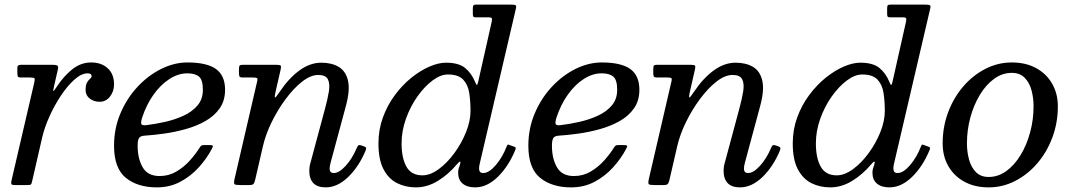

<svg xmlns="http://www.w3.org/2000/svg" viewBox="-20 -800 4643 830"><path d="M73.5 -520H204.5Q222 -520 227.8 -516.5Q233.5 -513 230 -499L214 -429Q209 -408 210.8 -406.5Q212.5 -405 227.5 -428Q256.5 -472 293.2 -501Q330 -530 374 -530Q418.5 -530 445.8 -504.8Q473 -479.5 473 -436Q473 -404.5 455.2 -382.2Q437.5 -360 411 -360Q385.5 -360 367.8 -374Q350 -388 350 -411Q350 -433 356.5 -443.8Q363 -454.5 369.5 -459.8Q376 -465 376 -471Q376 -483 359 -483Q332 -483 301.8 -456Q271.5 -429 243.2 -386.5Q215 -344 193.8 -296.5Q172.5 -249 163 -208.5L119 -17Q116.5 -5.5 113.8 -2.8Q111 0 96.5 0H45.5Q30 0 28.8 -5Q27.5 -10 30 -21L128 -442.5Q131.5 -458 129 -461.5Q126.5 -465 107.5 -465H71.5Q59.5 -465 57.2 -469.2Q55 -473.5 55 -486V-504Q55 -515 59.5 -517.5Q64 -520 73.5 -520Z M473 -170Q473 -245 500.8 -310.2Q528.5 -375.5 574.8 -425Q621 -474.5 677.2 -502.2Q733.5 -530 790 -530Q874 -530 913.5 -501.8Q953 -473.5 953 -412Q953 -365 929.8 -331.8Q906.5 -298.5 868 -276.8Q829.5 -255 783 -242Q736.5 -229 690 -222.5Q643.5 -216 604.5 -213.5Q587 -212.5 581 -203.2Q575 -194 575 -170Q575 -114.5 596.8 -76.8Q618.5 -39 670 -39Q709.5 -39 742.2 -58.2Q775 -77.5 800.8 -106.2Q826.5 -135 844.5 -164Q848.5 -170.5 852.8 -171.8Q857 -173 868 -173H882.5Q897 -173 899.5 -170.2Q902 -167.5 895.5 -156Q874 -115 839.8 -77Q805.5 -39 760 -14.5Q714.5 10 658 10Q575 10 524 -31.2Q473 -72.5 473 -170ZM612.5 -259Q650.5 -263.5 693 -273Q735.5 -282.5 772.8 -299.5Q810 -316.5 833.5 -343.8Q857 -371 857 -412Q857 -455 840 -469Q823 -483 790 -483Q750 -483 711.8 -458Q673.5 -433 643.2 -390.2Q613 -347.5 595 -293Q588.5 -273.5 590.8 -265Q593 -256.5 612.5 -259Z M1031 -520H1171Q1190 -520 1193.2 -516.5Q1196.5 -513 1193 -498.5L1171.5 -404.5Q1166 -380 1168.8 -378.5Q1171.5 -377 1190 -404.5Q1229 -462.5 1274.8 -495.8Q1320.5 -529 1369 -529Q1413.5 -529 1444 -511Q1474.5 -493 1484.2 -452Q1494 -411 1475 -341L1409 -96Q1405 -81 1405 -71Q1405 -52 1423 -52Q1446 -52 1474 -82.8Q1502 -113.5 1520.5 -156.5Q1525 -167.5 1528.5 -171Q1532 -174.5 1541 -171.5L1553 -167.5Q1560.5 -165 1562.2 -161.5Q1564 -158 1560 -148Q1531 -79 1484.8 -34.5Q1438.5 10 1388 10Q1317 10 1317 -63Q1317 -67 1318 -76.2Q1319 -85.5 1321 -92L1385 -330Q1396.5 -372.5 1401.8 -405.2Q1407 -438 1397.5 -457Q1388 -476 1356 -476Q1323 -476 1286.2 -447.2Q1249.5 -418.5 1215 -372Q1180.5 -325.5 1154.2 -271.8Q1128 -218 1116.5 -167.5L1083.5 -24.5Q1081 -13 1077.2 -6.5Q1073.5 0 1058 0H1019Q997.5 0 993.8 -3.8Q990 -7.5 993.5 -24.5L1091.5 -447.5Q1094.5 -460.5 1090.8 -462.8Q1087 -465 1071 -465H1030Q1017.5 -465 1015.2 -469.5Q1013 -474 1013 -486.5V-500.5Q1013 -513 1016 -516.5Q1019 -520 1031 -520Z M2207.5 -151.5Q2178.5 -81 2132 -35.5Q2085.5 10 2034 10Q1999 10 1979.8 -6.5Q1960.5 -23 1960.5 -53Q1960.5 -64.5 1963.2 -72.5Q1966 -80.5 1967.5 -85Q1977 -115.5 1955 -89.5Q1918.5 -46 1872.8 -18Q1827 10 1778 10Q1733.5 10 1696.8 -8.2Q1660 -26.5 1638 -68.2Q1616 -110 1616 -180Q1616 -240 1635.5 -293Q1655 -346 1687.2 -389.2Q1719.5 -432.5 1758.2 -463.8Q1797 -495 1836.2 -512Q1875.5 -529 1908 -529Q1962.5 -529 1990.2 -506.5Q2018 -484 2033.5 -446.5Q2039 -432.5 2041.5 -432.8Q2044 -433 2047 -445.5L2105 -703.5Q2107 -712 2106.8 -718.5Q2106.5 -725 2093.5 -725H2036Q2028 -725 2026 -728.5Q2024 -732 2024 -740V-762Q2024 -772 2026 -776Q2028 -780 2037.5 -780H2188.5Q2204.5 -780 2208.8 -777.5Q2213 -775 2210 -762L2053 -89Q2052 -85 2051.5 -80Q2051 -75 2051 -71Q2051 -52 2069 -52Q2094 -52 2123.2 -86.2Q2152.5 -120.5 2170.5 -167.5Q2172.5 -172.5 2174 -174.2Q2175.5 -176 2180.5 -174L2202.5 -166Q2208 -164 2209.2 -161.5Q2210.5 -159 2207.5 -151.5ZM2014 -320Q2014 -362 2008.5 -398Q2003 -434 1982.2 -456Q1961.5 -478 1916 -478Q1884.5 -478 1849.8 -452Q1815 -426 1784.5 -383Q1754 -340 1735 -287Q1716 -234 1716 -180Q1716 -117 1737 -79.5Q1758 -42 1806 -42Q1840 -42 1876.5 -68.8Q1913 -95.5 1944.2 -138.2Q1975.5 -181 1994.8 -229.2Q2014 -277.5 2014 -320Z M2264 -170Q2264 -245 2291.8 -310.2Q2319.5 -375.5 2365.8 -425Q2412 -474.5 2468.2 -502.2Q2524.5 -530 2581 -530Q2665 -530 2704.5 -501.8Q2744 -473.5 2744 -412Q2744 -365 2720.8 -331.8Q2697.5 -298.5 2659 -276.8Q2620.5 -255 2574 -242Q2527.5 -229 2481 -222.5Q2434.5 -216 2395.5 -213.5Q2378 -212.5 2372 -203.2Q2366 -194 2366 -170Q2366 -114.5 2387.8 -76.8Q2409.5 -39 2461 -39Q2500.5 -39 2533.2 -58.2Q2566 -77.5 2591.8 -106.2Q2617.5 -135 2635.5 -164Q2639.5 -170.5 2643.8 -171.8Q2648 -173 2659 -173H2673.5Q2688 -173 2690.5 -170.2Q2693 -167.5 2686.5 -156Q2665 -115 2630.8 -77Q2596.5 -39 2551 -14.5Q2505.5 10 2449 10Q2366 10 2315 -31.2Q2264 -72.5 2264 -170ZM2403.5 -259Q2441.5 -263.5 2484 -273Q2526.5 -282.5 2563.8 -299.5Q2601 -316.5 2624.5 -343.8Q2648 -371 2648 -412Q2648 -455 2631 -469Q2614 -483 2581 -483Q2541 -483 2502.8 -458Q2464.5 -433 2434.2 -390.2Q2404 -347.5 2386 -293Q2379.5 -273.5 2381.8 -265Q2384 -256.5 2403.5 -259Z M2822 -520H2962Q2981 -520 2984.2 -516.5Q2987.5 -513 2984 -498.5L2962.5 -404.5Q2957 -380 2959.8 -378.5Q2962.5 -377 2981 -404.5Q3020 -462.5 3065.8 -495.8Q3111.5 -529 3160 -529Q3204.5 -529 3235 -511Q3265.5 -493 3275.2 -452Q3285 -411 3266 -341L3200 -96Q3196 -81 3196 -71Q3196 -52 3214 -52Q3237 -52 3265 -82.8Q3293 -113.5 3311.5 -156.5Q3316 -167.5 3319.5 -171Q3323 -174.5 3332 -171.5L3344 -167.5Q3351.5 -165 3353.2 -161.5Q3355 -158 3351 -148Q3322 -79 3275.8 -34.5Q3229.5 10 3179 10Q3108 10 3108 -63Q3108 -67 3109 -76.2Q3110 -85.5 3112 -92L3176 -330Q3187.5 -372.5 3192.8 -405.2Q3198 -438 3188.5 -457Q3179 -476 3147 -476Q3114 -476 3077.2 -447.2Q3040.5 -418.5 3006 -372Q2971.5 -325.5 2945.2 -271.8Q2919 -218 2907.5 -167.5L2874.5 -24.5Q2872 -13 2868.2 -6.5Q2864.5 0 2849 0H2810Q2788.5 0 2784.8 -3.8Q2781 -7.5 2784.5 -24.5L2882.5 -447.5Q2885.5 -460.5 2881.8 -462.8Q2878 -465 2862 -465H2821Q2808.5 -465 2806.2 -469.5Q2804 -474 2804 -486.5V-500.5Q2804 -513 2807 -516.5Q2810 -520 2822 -520Z M3998.5 -151.5Q3969.5 -81 3923 -35.5Q3876.5 10 3825 10Q3790 10 3770.8 -6.5Q3751.5 -23 3751.5 -53Q3751.5 -64.5 3754.2 -72.5Q3757 -80.5 3758.5 -85Q3768 -115.5 3746 -89.5Q3709.5 -46 3663.8 -18Q3618 10 3569 10Q3524.5 10 3487.8 -8.2Q3451 -26.5 3429 -68.2Q3407 -110 3407 -180Q3407 -240 3426.5 -293Q3446 -346 3478.2 -389.2Q3510.5 -432.5 3549.2 -463.8Q3588 -495 3627.2 -512Q3666.5 -529 3699 -529Q3753.5 -529 3781.2 -506.5Q3809 -484 3824.5 -446.5Q3830 -432.5 3832.5 -432.8Q3835 -433 3838 -445.5L3896 -703.5Q3898 -712 3897.8 -718.5Q3897.5 -725 3884.5 -725H3827Q3819 -725 3817 -728.5Q3815 -732 3815 -740V-762Q3815 -772 3817 -776Q3819 -780 3828.5 -780H3979.5Q3995.5 -780 3999.8 -777.5Q4004 -775 4001 -762L3844 -89Q3843 -85 3842.5 -80Q3842 -75 3842 -71Q3842 -52 3860 -52Q3885 -52 3914.2 -86.2Q3943.5 -120.5 3961.5 -167.5Q3963.5 -172.5 3965 -174.2Q3966.5 -176 3971.5 -174L3993.5 -166Q3999 -164 4000.2 -161.5Q4001.5 -159 3998.5 -151.5ZM3805 -320Q3805 -362 3799.5 -398Q3794 -434 3773.2 -456Q3752.5 -478 3707 -478Q3675.5 -478 3640.8 -452Q3606 -426 3575.5 -383Q3545 -340 3526 -287Q3507 -234 3507 -180Q3507 -117 3528 -79.5Q3549 -42 3597 -42Q3631 -42 3667.5 -68.8Q3704 -95.5 3735.2 -138.2Q3766.5 -181 3785.8 -229.2Q3805 -277.5 3805 -320Z M4055 -180Q4055 -251.5 4078.8 -314.8Q4102.5 -378 4144 -426.2Q4185.5 -474.5 4239.5 -502.2Q4293.5 -530 4354 -530Q4414.5 -530 4459.2 -505.5Q4504 -481 4528.5 -438Q4553 -395 4553 -340Q4553 -269 4529.2 -205.5Q4505.5 -142 4464 -93.8Q4422.5 -45.5 4368.5 -17.8Q4314.5 10 4254 10Q4193.5 10 4148.8 -14.5Q4104 -39 4079.5 -82Q4055 -125 4055 -180ZM4160 -180Q4160 -143 4169.2 -109.8Q4178.5 -76.5 4199 -55.8Q4219.5 -35 4254 -35Q4295 -35 4330.2 -60.5Q4365.5 -86 4392 -129.8Q4418.5 -173.5 4433.2 -228Q4448 -282.5 4448 -340Q4448 -377 4439 -410.2Q4430 -443.5 4409.2 -464.2Q4388.5 -485 4354 -485Q4313 -485 4277.8 -459.5Q4242.5 -434 4216 -390.2Q4189.5 -346.5 4174.8 -292.2Q4160 -238 4160 -180Z"/></svg>

Font: Besley*
Style: Italic
Weight: 400
Italic angle: -13°
Designer: Owen Earl
Foundry: indestructible type*
Version: Version 2.000; ttfautohint (v1.8.3)